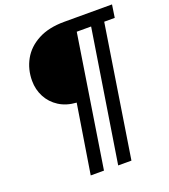

<svg xmlns="http://www.w3.org/2000/svg" viewBox="-160 -814 993 1130"><g transform="rotate(-20 337.0 -248.5)"><path d="M212 203 281 -228Q218 -232 172.5 -261Q127 -290 102.5 -336.5Q78 -383 78 -438Q78 -510 111 -569.5Q144 -629 210.5 -664.5Q277 -700 375 -700H674L662 -620H596L467 203H384L514 -620H424L295 203Z"/></g></svg>

Font: MuseoModerno Medium
Style: Italic
Weight: 500
Italic angle: -9°
Designer: Pablo Cosgaya, Héctor Gatti, Marcela Romero, and the Authors of The MuseoModerno Project.
Foundry: Omnibus-Type Team
Version: Version 1.003